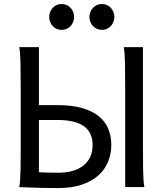

<svg xmlns="http://www.w3.org/2000/svg" viewBox="-20 -953 846 978"><path d="M178.2 -712.9V-417.5H273.4Q345.7 -417.5 397.5 -402.8Q449.2 -388.2 482.4 -361.6Q515.6 -335 531.2 -297.6Q546.9 -260.3 546.9 -214.8Q546.9 -170.4 531 -130.4Q515.1 -90.3 481.9 -60.3Q448.7 -30.3 397.7 -12.7Q346.7 4.9 276.4 4.9Q238.8 4.9 203.4 4.2Q168 3.4 140.1 2.4Q107.4 1.5 78.1 0Q81.1 -14.6 82.5 -37.6Q84 -60.5 84.7 -89.4Q85.4 -118.2 85.4 -151.9V-500.5Q85.4 -572.8 84.5 -628.2Q83.5 -683.6 78.1 -712.9ZM178.2 -75.7Q191.9 -74.7 214.6 -74Q237.3 -73.2 278.3 -73.2Q313.5 -73.2 344.7 -81.1Q376 -88.9 399.9 -106Q423.8 -123 437.7 -149.9Q451.7 -176.8 451.7 -214.8Q451.7 -248.5 439.7 -272.5Q427.7 -296.4 405 -311.8Q382.3 -327.1 349.1 -334.5Q315.9 -341.8 273.4 -341.8H178.2ZM708 -712.9V-212.4Q708 -140.1 709 -84.7Q710 -29.3 715.3 0H617.7V-500.5Q617.7 -572.8 616.7 -628.2Q615.7 -683.6 610.4 -712.9ZM230.5 -866.7Q230.5 -880.4 235.4 -892.3Q240.2 -904.3 248.8 -913.3Q257.3 -922.4 268.8 -927.5Q280.3 -932.6 293.9 -932.6Q307.6 -932.6 319.3 -927.5Q331.1 -922.4 339.4 -913.3Q347.7 -904.3 352.5 -892.3Q357.4 -880.4 357.4 -866.7Q357.4 -853 352.5 -841.1Q347.7 -829.1 339.4 -820.1Q331.1 -811 319.3 -805.9Q307.6 -800.8 293.9 -800.8Q280.3 -800.8 268.8 -805.9Q257.3 -811 248.8 -820.1Q240.2 -829.1 235.4 -841.1Q230.5 -853 230.5 -866.7ZM435.5 -866.7Q435.5 -880.4 440.4 -892.3Q445.3 -904.3 453.9 -913.3Q462.4 -922.4 473.9 -927.5Q485.4 -932.6 499 -932.6Q512.7 -932.6 524.4 -927.5Q536.1 -922.4 544.4 -913.3Q552.7 -904.3 557.6 -892.3Q562.5 -880.4 562.5 -866.7Q562.5 -853 557.6 -841.1Q552.7 -829.1 544.4 -820.1Q536.1 -811 524.4 -805.9Q512.7 -800.8 499 -800.8Q485.4 -800.8 473.9 -805.9Q462.4 -811 453.9 -820.1Q445.3 -829.1 440.4 -841.1Q435.5 -853 435.5 -866.7Z"/></svg>

Font: Andika
Style: Regular
Weight: 400
Designer: Victor Gaultney, Annie Olsen, Julie Remington, Don Collingsworth, Eric Hays
Foundry: SIL International
Version: Version 1.001